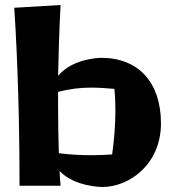

<svg xmlns="http://www.w3.org/2000/svg" viewBox="-20 -737 690 767"><path d="M623 -244C623 -407 534 -506 384 -506C384 -506 272 -506 212 -434C214 -529 217 -624 222 -717L37 -706C52 -474 58 -228 58 5H222C220 -14 219 -34 218 -54C278 10 389 10 389 10C497 10 623 -81 623 -244ZM212 -323V-370C260 -382 299 -387 345 -387C372 -387 402 -385 437 -382C440 -352 441 -324 441 -295C441 -236 436 -178 428 -120C397 -118 370 -117 346 -117C301 -117 264 -119 215 -125C213 -190 212 -257 212 -323Z"/></svg>

Font: Galindo
Style: Regular
Weight: 400
Designer: Astigmatic (AOETI)
Foundry: Astigmatic (AOETI)
Version: Version 1.000